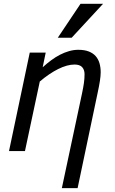

<svg xmlns="http://www.w3.org/2000/svg" viewBox="-20 -786 597 999"><path d="M301.8 192.9 407.2 -301.8Q413.1 -329.6 416.5 -353Q419.9 -376.5 419.9 -399.9Q419.9 -422.9 407.5 -436.5Q395 -450.2 368.2 -450.2Q329.6 -450.2 282.7 -426.8Q235.8 -403.3 187 -361.8L109.9 0H26.9L134.8 -512.2H217.8L202.1 -436Q223.6 -455.6 246.3 -472.4Q269 -489.3 292.2 -501.2Q315.4 -513.2 339.4 -520Q363.3 -526.9 387.2 -526.9Q419.9 -526.9 442.1 -518.1Q464.4 -509.3 478 -493.7Q491.7 -478 497.8 -456.5Q503.9 -435.1 503.9 -410.2Q503.9 -392.1 499.8 -364.7Q495.6 -337.4 487.8 -301.8L383.8 192.9ZM353 -589.8H280.8L398.9 -766.1H516.1Z"/></svg>

Font: Clear Sans
Style: Italic
Weight: 400
Italic angle: -12°
Foundry: Intel Corporation
Version: Version 1.00